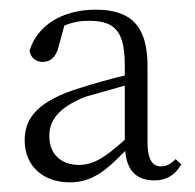

<svg xmlns="http://www.w3.org/2000/svg" viewBox="-20 -826 404 397"><path d="M124 -449C170 -449 198 -472 239 -514C242 -475 261 -453 299 -453C321 -453 340 -461 355 -486L343 -497C332 -486 324 -482 313 -482C295 -482 285 -496 285 -533V-690C285 -773 250 -806 178 -806C108 -806 57 -773 41 -721C44 -706 54 -698 69 -698C84 -698 96 -708 101 -729L113 -773C132 -781 148 -783 164 -783C216 -783 238 -763 238 -692V-670C209 -663 177 -654 145 -644C61 -618 31 -584 31 -536C31 -481 71 -449 124 -449ZM238 -537C197 -500 173 -485 143 -485C111 -485 82 -503 82 -545C82 -577 101 -604 157 -626L238 -649Z"/></svg>

Font: Noto Serif CJK SC ExtraLight
Style: Regular
Weight: 200
Designer: Ryoko NISHIZUKA 西塚涼子 (kana & ideographs); Frank Grießhammer (Latin, Greek & Cyrillic); Wenlong ZHANG 张文龙 (bopomofo); San
Foundry: Adobe
Version: Version 2.001;hotconv 1.1.0;makeotfexe 2.6.0